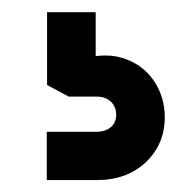

<svg xmlns="http://www.w3.org/2000/svg" viewBox="-20 -41 318 314"><path d="M56.5 253.5V174.5H138Q152.5 174.5 161.2 167Q170 159.5 170 146.5Q170 133.5 161.2 125.2Q152.5 117 138 117H92.5L57 98V-21H136.5V76.5L100.5 60Q146 43.5 179.2 53.5Q212.5 63.5 231 90.2Q249.5 117 249.5 150.5Q249.5 194.5 218.8 224Q188 253.5 138 253.5Z"/></svg>

Font: Mohave SemiBold
Style: Regular
Weight: 600
Designer: Gumpita Rahayu
Foundry: Tokotype
Version: Version 2.003